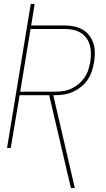

<svg xmlns="http://www.w3.org/2000/svg" viewBox="-20 -755 540 980"><path d="M342 205 231 -269H80L35 0H16L137 -735H157L139 -625H311Q336 -625 359.5 -620Q383 -615 402.5 -603.5Q422 -592 436 -573.5Q450 -555 457 -532.5Q464 -510 464 -485.5Q464 -461 460 -437Q456 -414 448.5 -391Q441 -368 427 -347.5Q413 -327 393.5 -311.5Q374 -296 351.5 -286Q329 -276 306 -272.5Q283 -269 259 -269H252L362 205ZM83 -287H259Q280 -287 301.5 -290Q323 -293 343 -302Q363 -311 380.5 -325.5Q398 -340 411 -358.5Q424 -377 430.5 -398Q437 -419 441 -439Q444 -461 444 -482.5Q444 -504 438.5 -524Q433 -544 421 -560.5Q409 -577 392 -587.5Q375 -598 354 -602.5Q333 -607 311 -607H136Z"/></svg>

Font: Iosevka Curly Thin Oblique
Style: Regular
Weight: 100
Italic angle: -9°
Monospace: yes
Designer: Belleve Invis
Foundry: Belleve Invis
Version: Version 11.1.0; ttfautohint (v1.8.3)